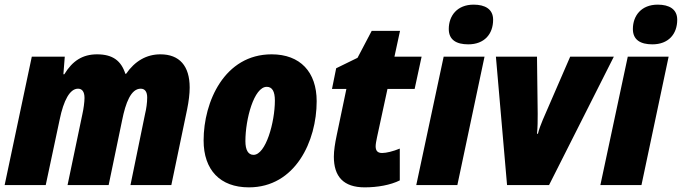

<svg xmlns="http://www.w3.org/2000/svg" viewBox="-21 -797 2937 827"><path d="M-1 0H176L236 -282C253 -365 280 -415 315 -415C332 -415 343 -403 343 -375C343 -358 339 -328 334 -306L270 0H447L505 -279C520 -354 543 -415 585 -415C603 -415 613 -402 613 -377C613 -354 609 -327 604 -307L541 0H717L785 -326C792 -360 796 -393 796 -420C796 -513 752 -563 670 -563C610 -563 560 -534 522 -479H519C501 -535 465 -563 397 -563C335 -563 291 -535 256 -477H252L258 -553H116Z M1051 10C1251 10 1343 -189 1343 -361C1343 -487 1272 -563 1149 -563C946 -563 856 -359 856 -192C856 -65 927 10 1051 10ZM1071 -130C1048 -130 1036 -151 1036 -189C1036 -284 1073 -423 1128 -423C1151 -423 1163 -404 1163 -364C1163 -271 1124 -130 1071 -130Z M1550 10C1605 10 1661 0 1701 -20V-157C1672 -145 1643 -138 1625 -138C1607 -138 1597 -146 1597 -167C1597 -176 1600 -192 1603 -206L1648 -414H1765L1795 -553H1678L1702 -664H1580L1519 -548L1427 -503L1409 -414H1471L1429 -213C1422 -180 1417 -148 1417 -122C1417 -37 1458 10 1550 10Z M1996 -606C2065 -606 2103 -650 2103 -712C2103 -758 2068 -777 2019 -777C1948 -777 1912 -729 1912 -672C1912 -625 1945 -606 1996 -606ZM1772 0H1949L2066 -553H1890Z M2163 0H2344L2623 -553H2435L2317 -281C2310 -264 2300 -239 2296 -221H2292C2295 -249 2295 -278 2295 -307L2292 -553H2115Z M2789 -606C2858 -606 2896 -650 2896 -712C2896 -758 2861 -777 2812 -777C2741 -777 2705 -729 2705 -672C2705 -625 2738 -606 2789 -606ZM2565 0H2742L2859 -553H2683Z"/></svg>

Font: Noto Sans UI SemiCondensed Black
Style: Italic
Weight: 900
Width: 4
Italic angle: -372°
Designer: Monotype Design Team
Foundry: Monotype Imaging Inc.
Version: Version 1.901